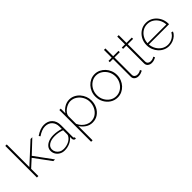

<svg xmlns="http://www.w3.org/2000/svg" viewBox="137 -1825 3133 3133"><g transform="rotate(-45 1704.0 -258.5)"><path d="M460 0 248 -288 115 -167V0H81V-730H115V-208L452 -518H493L272 -310L499 0Z M545 -149Q545 -194 572.5 -228Q600 -262 648.5 -281.5Q697 -301 761 -301Q803 -301 848 -293.5Q893 -286 929 -273V-328Q929 -404 884.5 -450.5Q840 -497 765 -497Q727 -497 684 -480.5Q641 -464 598 -434L581 -459Q682 -528 767 -528Q857 -528 910 -473.5Q963 -419 963 -326V-52Q963 -30 981 -30V0Q966 1 962 -1Q948 -4 940 -16Q932 -28 931 -42V-87Q895 -41 837.5 -15.5Q780 10 716 10Q667 10 628.5 -11.5Q590 -33 567.5 -69Q545 -105 545 -149ZM911 -104Q929 -127 929 -148V-243Q852 -273 763 -273Q680 -273 629 -239.5Q578 -206 578 -151Q578 -115 596.5 -85Q615 -55 647 -37Q679 -19 720 -19Q782 -19 833.5 -42.5Q885 -66 911 -104Z M1361 10Q1293 10 1239.5 -27Q1186 -64 1153 -116V213H1119V-520H1151V-412Q1184 -463 1238 -495.5Q1292 -528 1352 -528Q1406 -528 1451.5 -505Q1497 -482 1530.5 -443.5Q1564 -405 1582.5 -357Q1601 -309 1601 -259Q1601 -187 1571 -126Q1541 -65 1487 -27.5Q1433 10 1361 10ZM1356 -22Q1420 -22 1467.5 -56.5Q1515 -91 1541 -145.5Q1567 -200 1567 -259Q1567 -321 1537.5 -375Q1508 -429 1458 -462.5Q1408 -496 1347 -496Q1318 -496 1285.5 -484Q1253 -472 1224 -451Q1195 -430 1175.5 -403Q1156 -376 1153 -346V-167Q1171 -126 1202 -93Q1233 -60 1272.5 -41Q1312 -22 1356 -22Z M1939 10Q1869 10 1812 -27Q1755 -64 1722 -125Q1689 -186 1689 -258Q1689 -313 1708.5 -362Q1728 -411 1762.5 -448Q1797 -485 1842 -506.5Q1887 -528 1939 -528Q1991 -528 2036.5 -506.5Q2082 -485 2116.5 -448Q2151 -411 2170.5 -362Q2190 -313 2190 -258Q2190 -204 2170.5 -155.5Q2151 -107 2117 -70Q2083 -33 2037.5 -11.5Q1992 10 1939 10ZM1723 -257Q1723 -192 1752.5 -138.5Q1782 -85 1830.5 -53.5Q1879 -22 1938 -22Q1998 -22 2047 -54Q2096 -86 2125.5 -140.5Q2155 -195 2155 -259Q2155 -324 2125.5 -377.5Q2096 -431 2047 -463.5Q1998 -496 1939 -496Q1881 -496 1831.5 -463.5Q1782 -431 1752.5 -376.5Q1723 -322 1723 -257Z M2524 -24Q2522 -23 2508 -15.5Q2494 -8 2472 -1.5Q2450 5 2423 5Q2384 5 2355.5 -17.5Q2327 -40 2327 -81V-490H2253V-520H2327V-699H2361V-520H2484V-490H2361V-86Q2363 -57 2383 -42Q2403 -27 2429 -27Q2462 -27 2485.5 -38Q2509 -49 2511 -52Z M2831 -24Q2829 -23 2815 -15.5Q2801 -8 2779 -1.5Q2757 5 2730 5Q2691 5 2662.5 -17.5Q2634 -40 2634 -81V-490H2560V-520H2634V-699H2668V-520H2791V-490H2668V-86Q2670 -57 2690 -42Q2710 -27 2736 -27Q2769 -27 2792.5 -38Q2816 -49 2818 -52Z M3126 10Q3073 10 3027 -11.5Q2981 -33 2946.5 -70.5Q2912 -108 2892.5 -157.5Q2873 -207 2873 -263Q2873 -336 2906 -396Q2939 -456 2995.5 -492Q3052 -528 3122 -528Q3194 -528 3250.5 -491.5Q3307 -455 3340.5 -394.5Q3374 -334 3375 -260Q3375 -256 3374.5 -252Q3374 -248 3374 -244H2908Q2913 -181 2943.5 -130Q2974 -79 3022 -49Q3070 -19 3128 -19Q3185 -19 3235 -48.5Q3285 -78 3306 -124L3337 -116Q3322 -80 3290 -51.5Q3258 -23 3215.5 -6.5Q3173 10 3126 10ZM2907 -273H3341Q3337 -339 3307 -389.5Q3277 -440 3229.5 -469Q3182 -498 3123 -498Q3065 -498 3017.5 -469Q2970 -440 2940.5 -389Q2911 -338 2907 -273Z"/></g></svg>

Font: Raleway ExtraLight
Style: Regular
Weight: 200
Designer: Matt McInerney, Pablo Impallari, Rodrigo Fuenzalida
Foundry: Matt McInerney, Pablo Impallari, Rodrigo Fuenzalida
Version: Version 4.026